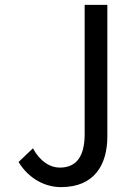

<svg xmlns="http://www.w3.org/2000/svg" viewBox="-20 -755 540 787"><path d="M230 12C369 12 420 -82 420 -196V-735H327V-205C327 -111 291 -68 225 -68C186 -68 145 -92 115 -147L56 -91C99 -21 166 12 230 12Z"/></svg>

Font: Noto Sans Mono CJK HK
Style: Regular
Weight: 400
Designer: Ryoko NISHIZUKA 西塚涼子 (kana, bopomofo & ideographs); Paul D. Hunt (Latin, Greek & Cyrillic); Sandoll Communications 산돌커뮤니
Foundry: Adobe
Version: Version 2.004;hotconv 1.0.118;makeotfexe 2.5.65603